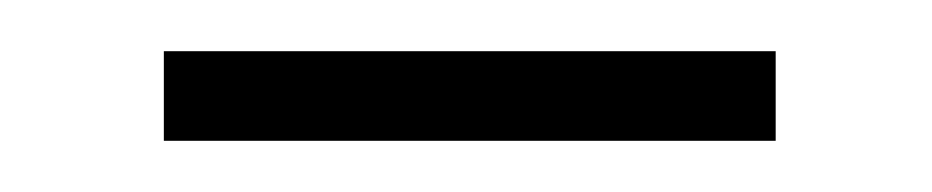

<svg xmlns="http://www.w3.org/2000/svg" viewBox="-20 -311 364 75"><path d="M44 -256V-291H283V-256Z"/></svg>

Font: Noto Sans KR Thin Thin
Style: Regular
Weight: 250
Version: Version 2.004-H2;hotconv 1.0.118;makeotfexe 2.5.65603